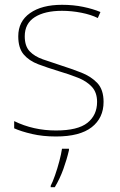

<svg xmlns="http://www.w3.org/2000/svg" viewBox="-20 -558 498 799"><path d="M411 -134Q411 -67 361.5 -28.5Q312 10 213 10Q158 10 113 -0.5Q68 -11 39 -24V-54Q119 -15 213 -15Q304 -15 344 -47Q384 -79 384 -134Q384 -173 362.5 -196.5Q341 -220 304.5 -234.5Q268 -249 224 -262Q178 -276 139.5 -290.5Q101 -305 78.5 -331.5Q56 -358 56 -407Q56 -469 105 -503.5Q154 -538 238 -538Q285 -538 326 -529.5Q367 -521 398 -508L387 -483Q359 -497 318.5 -505Q278 -513 238 -513Q166 -513 124.5 -486.5Q83 -460 83 -407Q83 -366 103.5 -344.5Q124 -323 158.5 -311Q193 -299 233 -286Q277 -272 318 -256Q359 -240 385 -212.5Q411 -185 411 -134ZM267 67Q258 106 243.5 146Q229 186 208 221H191V215Q199 200 209 171.5Q219 143 227 112.5Q235 82 238 61H267Z"/></svg>

Font: Noto Sans Myanmar Thin
Style: Regular
Weight: 100
Designer: Monotype Design Team
Foundry: Monotype Imaging Inc.
Version: Version 2.107; ttfautohint (v1.8.4.7-5d5b)